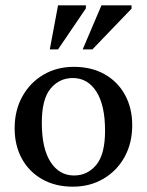

<svg xmlns="http://www.w3.org/2000/svg" viewBox="-20 -690 551 721"><path d="M253.5 11Q188 11 138.8 -16.8Q89.5 -44.5 62.2 -94Q35 -143.5 35 -208.5Q35 -275.5 63.8 -327.5Q92.5 -379.5 142.8 -409.2Q193 -439 257.5 -439Q323.5 -439 372.8 -411.2Q422 -383.5 449.2 -334Q476.5 -284.5 476.5 -219.5Q476.5 -152.5 447.8 -100.5Q419 -48.5 368.5 -18.8Q318 11 253.5 11ZM258 -31Q308.5 -31 341.5 -70.8Q374.5 -110.5 374.5 -199Q374.5 -295.5 341.8 -346.2Q309 -397 253.5 -397Q203 -397 170 -357.5Q137 -318 137 -229Q137 -132.5 169.8 -81.8Q202.5 -31 258 -31ZM290.5 -504.5 361 -670H474V-657.5L327 -504.5ZM167 -504.5 198 -670H302.5V-658.5L198 -504.5Z"/></svg>

Font: Newsreader Text Medium
Style: Regular
Weight: 500
Designer: Hugues Gentile
Foundry: Production Type
Version: Version 1.001